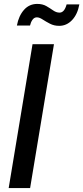

<svg xmlns="http://www.w3.org/2000/svg" viewBox="-20 -951 421 971"><path d="M252.9 -727.5 132.3 0H23.9L144.5 -727.5ZM279.3 -820.3Q253.4 -820.3 232.7 -831.1Q211.9 -841.8 195.6 -852.5Q179.2 -863.3 166.5 -863.3Q152.8 -863.3 144 -850.6Q135.3 -837.9 131.8 -821.8H65.4Q74.7 -871.1 101.3 -901.1Q127.9 -931.2 168.5 -931.2Q195.3 -931.2 214.4 -920.2Q233.4 -909.2 249 -898.2Q264.6 -887.2 281.2 -887.2Q305.7 -887.2 316.9 -928.7H381.3Q372.1 -878.4 344.5 -849.4Q316.9 -820.3 279.3 -820.3Z"/></svg>

Font: Inter Display Medium
Style: Italic
Weight: 500
Italic angle: -9.39999°
Designer: Rasmus Andersson
Foundry: rsms
Version: Version 4.000;git-a52131595